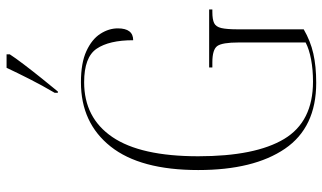

<svg xmlns="http://www.w3.org/2000/svg" viewBox="-224 -772 1006 599"><g transform="rotate(-90 279.5 -473.0)"><path d="M320 10Q181 10 114.5 -87.5Q48 -185 48 -358Q48 -539 121.5 -631.5Q195 -724 322 -724Q382 -724 419 -707Q456 -690 473 -663.5Q490 -637 490 -609Q490 -561 453 -561Q453 -636 426.5 -675Q400 -714 322 -714Q211 -714 151 -626Q91 -538 91 -358Q91 -180 145 -90Q199 0 324 0Q361 0 393 -6Q425 -12 446 -23V-232Q446 -283 435 -298.5Q424 -314 384 -314H368V-324H549V-314H541Q518 -314 506.5 -308.5Q495 -303 491 -286Q487 -269 487 -234V-29Q451 -8 411.5 1Q372 10 320 10ZM289 -806Q312 -845 331.5 -883.5Q351 -922 367 -956H409V-946Q398 -929 377.5 -902Q357 -875 334.5 -847Q312 -819 293 -796H289Z"/></g></svg>

Font: Noto Serif Display Condensed ExtraLight
Style: Regular
Weight: 200
Width: 3
Designer: Monotype Design Team
Foundry: Monotype Imaging Inc.
Version: Version 2.009